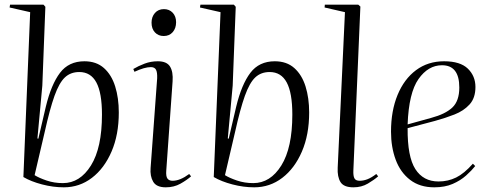

<svg xmlns="http://www.w3.org/2000/svg" viewBox="-20 -787 2094 821"><path d="M253 14Q207 14 159.5 1.5Q112 -11 80 -30L109 -735L21 -755L23 -767H166L174 -758L161 -421L140 -195L144 -194L176 -331Q199 -426 236.5 -475.5Q274 -525 341 -525Q392 -525 424.5 -496Q457 -467 472.5 -417.5Q488 -368 488 -306Q488 -211 457 -139Q426 -67 373 -26.5Q320 14 253 14ZM319 -479Q282 -479 257.5 -456Q233 -433 213 -377Q193 -321 171 -222L128 -38Q147 -26 179.5 -15Q212 -4 249 -4Q322 -4 369 -79.5Q416 -155 416 -297Q416 -390 392 -434.5Q368 -479 319 -479Z M628 -690Q628 -715 642.5 -731.5Q657 -748 681 -748Q704 -748 718.5 -732.5Q733 -717 733 -692Q733 -666 718.5 -649.5Q704 -633 680 -633Q657 -633 642.5 -648.5Q628 -664 628 -690ZM652 -452Q653 -478 647 -489Q641 -500 625 -500Q598 -500 555 -480L550 -492Q572 -505 598.5 -515Q625 -525 655 -525Q693 -525 707 -502.5Q721 -480 718 -439L691 -58Q689 -33 696 -23.5Q703 -14 718 -14Q750 -14 789 -43L797 -33Q779 -17 751.5 -1.5Q724 14 689 14Q649 14 635 -10Q621 -34 624 -69Z M1067 14Q1021 14 973.5 1.5Q926 -11 894 -30L923 -735L835 -755L837 -767H980L988 -758L975 -421L954 -195L958 -194L990 -331Q1013 -426 1050.5 -475.5Q1088 -525 1155 -525Q1206 -525 1238.5 -496Q1271 -467 1286.5 -417.5Q1302 -368 1302 -306Q1302 -211 1271 -139Q1240 -67 1187 -26.5Q1134 14 1067 14ZM1133 -479Q1096 -479 1071.5 -456Q1047 -433 1027 -377Q1007 -321 985 -222L942 -38Q961 -26 993.5 -15Q1026 -4 1063 -4Q1136 -4 1183 -79.5Q1230 -155 1230 -297Q1230 -390 1206 -434.5Q1182 -479 1133 -479Z M1455 -735 1368 -755 1369 -767H1512L1521 -759L1491 -58Q1490 -35 1495.5 -24.5Q1501 -14 1518 -14Q1534 -14 1551 -20.5Q1568 -27 1589 -43L1597 -33Q1580 -18 1553 -2Q1526 14 1491 14Q1450 14 1436 -8.5Q1422 -31 1424 -70Z M1879 -525Q1948 -525 1980.5 -493.5Q2013 -462 2013 -415Q2013 -368 1988 -340.5Q1963 -313 1923.5 -297.5Q1884 -282 1840 -270L1723 -239Q1722 -117 1756 -64Q1790 -11 1855 -11Q1896 -11 1930.5 -28Q1965 -45 2002 -87L2012 -77Q1997 -58 1973 -36.5Q1949 -15 1915.5 -0.5Q1882 14 1837 14Q1775 14 1733.5 -18Q1692 -50 1672 -104Q1652 -158 1652 -224Q1652 -313 1680 -381Q1708 -449 1759 -487Q1810 -525 1879 -525ZM1944 -413Q1944 -508 1870 -508Q1811 -508 1769.5 -449Q1728 -390 1723 -255L1824 -283Q1884 -299 1914 -327Q1944 -355 1944 -413Z"/></svg>

Font: Literata 72pt Light
Style: Italic
Weight: 300
Italic angle: -2°
Designer: Latin by Veronika Burian and Jose Scaglione. Greek by Irene Vlachou. Cyrillic by Vera Evstafieva
Foundry: TypeTogether
Version: Version 3.002